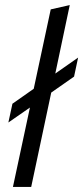

<svg xmlns="http://www.w3.org/2000/svg" viewBox="-20 -737 328 757"><path d="M29 -328 113 -387 180 -700 255 -717 198 -447 288 -510 272 -435 182 -372 103 0H31L98 -313L13 -254Z"/></svg>

Font: Red Hat Display
Style: Italic
Weight: 400
Italic angle: -12°
Designer: Pentagram / MCKL
Foundry: Pentagram / MCKL
Version: Version 1.003; Red Hat Display Italic